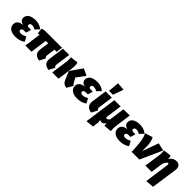

<svg xmlns="http://www.w3.org/2000/svg" viewBox="293 -2420 4214 4214"><g transform="rotate(45 2399.5 -313.0)"><path d="M226 20C316 20 400 -5 453 -49L393 -157C342 -129 307 -116 270 -116C220 -116 198 -134 198 -160C198 -192 220 -212 273 -212H331L366 -332H296C261 -332 247 -351 247 -372C247 -404 273 -422 310 -422C348 -422 379 -411 411 -389L497 -479C442 -534 365 -554 287 -554C148 -554 56 -498 56 -397C56 -338 95 -300 166 -284C63 -278 0 -227 0 -142C0 -33 96 20 226 20Z M1037 -389H1104L1124 -534H617C575 -534 539 -525 508 -513L526 -379C541 -384 556 -387 574 -388L521 0H711L765 -389H842L812 -177C795 -53 856 4 966 20L1039 -120C1009 -136 1005 -156 1011 -201Z M1347 -534H1153L1103 -177C1086 -53 1147 4 1257 20L1330 -120C1300 -136 1295 -156 1301 -201Z M1813 20 1896 -125C1878 -134 1870 -140 1860 -157L1791 -278L1940 -480L1782 -554L1591 -281L1673 -84C1702 -13 1752 14 1813 20ZM1355 0H1549L1598 -348C1613 -458 1606 -509 1591 -547L1409 -525C1414 -496 1416 -443 1411 -398Z M2142 20C2232 20 2316 -5 2369 -49L2309 -157C2258 -129 2223 -116 2186 -116C2136 -116 2114 -134 2114 -160C2114 -192 2136 -212 2189 -212H2247L2282 -332H2212C2177 -332 2163 -351 2163 -372C2163 -404 2189 -422 2226 -422C2264 -422 2295 -411 2327 -389L2413 -479C2358 -534 2281 -554 2203 -554C2064 -554 1972 -498 1972 -397C1972 -338 2011 -300 2082 -284C1979 -278 1916 -227 1916 -142C1916 -33 2012 20 2142 20Z M2545 -853 2522 -596H2644L2730 -839ZM2672 -534H2478L2428 -177C2411 -53 2472 4 2582 20L2655 -120C2625 -136 2620 -156 2626 -201Z M3178 -183 3227 -534H3033L2982 -170C2961 -141 2936 -127 2917 -127C2901 -127 2889 -135 2893 -166L2944 -534H2750L2644 225L2827 207L2839 124C2850 50 2843 23 2836 -9C2848 2 2864 9 2889 9C2929 9 2957 -8 2985 -58C2986 -23 2989 -5 2996 19L3176 1C3169 -40 3167 -101 3178 -183Z M3466 20C3556 20 3640 -5 3693 -49L3633 -157C3582 -129 3547 -116 3510 -116C3460 -116 3438 -134 3438 -160C3438 -192 3460 -212 3513 -212H3571L3606 -332H3536C3501 -332 3487 -351 3487 -372C3487 -404 3513 -422 3550 -422C3588 -422 3619 -411 3651 -389L3737 -479C3682 -534 3605 -554 3527 -554C3388 -554 3296 -498 3296 -397C3296 -338 3335 -300 3406 -284C3303 -278 3240 -227 3240 -142C3240 -33 3336 20 3466 20Z M3917 -553 3736 -495C3794 -416 3815 -226 3819 0H4059L4289 -510L4108 -553L3970 -169C3981 -378 3955 -495 3917 -553Z M4500 227 4694 210 4781 -393C4796 -495 4748 -554 4664 -554C4613 -554 4549 -533 4495 -454C4496 -502 4494 -521 4483 -547L4301 -525C4306 -496 4308 -443 4303 -398L4247 0H4441L4481 -288C4519 -368 4539 -393 4560 -393C4576 -393 4585 -384 4579 -342Z"/></g></svg>

Font: Fira Sans Heavy
Style: Italic
Weight: 900
Italic angle: -8°
Designer: bBox Type GmbH & Carrois Corporate GbR & Edenspiekermann AG
Foundry: bBox Type GmbH & Carrois Corporate GbR & Edenspiekermann AG
Version: Version 4.301;PS 004.301;hotconv 1.0.88;makeotf.lib2.5.64775